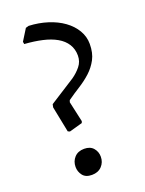

<svg xmlns="http://www.w3.org/2000/svg" viewBox="-136 -760 631 838"><g transform="rotate(-20 180.0 -341.0)"><path d="M84 -323 87 -337 206 -413Q229 -429 246 -450Q263 -471 263 -499Q263 -529 248.5 -552Q234 -575 207 -590.5Q180 -606 142.5 -614.5Q105 -623 60 -626L58 -637L91 -690L105 -694Q151 -692 192 -679Q233 -666 263.5 -644Q294 -622 311.5 -592.5Q329 -563 329 -529Q329 -487 313.5 -458Q298 -429 274 -407Q250 -385 220.5 -366.5Q191 -348 163 -328L160 -319L181 -224L178 -216L117 -199L108 -203ZM143 12Q114 12 100.5 -5.5Q87 -23 87 -45Q87 -71 103.5 -89Q120 -107 149 -107Q177 -107 191.5 -90Q206 -73 206 -50Q206 -24 189 -6Q172 12 143 12Z"/></g></svg>

Font: Alegreya
Style: Regular
Weight: 400
Designer: Juan Pablo del Peral
Foundry: Juan Pablo del Peral
Version: Version 1.003